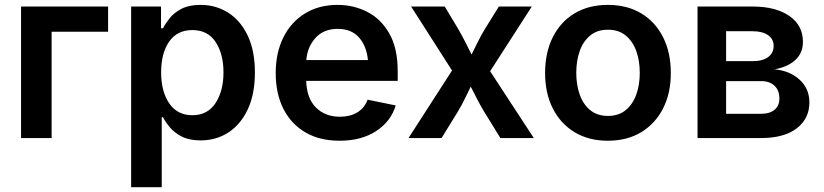

<svg xmlns="http://www.w3.org/2000/svg" viewBox="-20 -573 3421 797"><path d="M428.7 -545.9V-441.4H194.3V0H67.4V-545.9Z M524.4 204.1V-545.9H648.4V-455.6H656.7Q666 -474.6 684.1 -497.3Q702.1 -520 733.4 -536.4Q764.6 -552.7 813 -552.7Q876 -552.7 927 -520.5Q978 -488.3 1008.1 -425.5Q1038.1 -362.8 1038.1 -272Q1038.1 -182.1 1008.5 -119.1Q979 -56.2 928.2 -23.2Q877.4 9.8 812.5 9.8Q765.6 9.8 734.6 -6.1Q703.6 -22 685.1 -44.4Q666.5 -66.9 656.7 -86.4H651.4V204.1ZM778.3 -94.7Q841.8 -94.7 874.8 -145.3Q907.7 -195.8 907.7 -272.5Q907.7 -348.6 875.2 -398.4Q842.8 -448.2 778.3 -448.2Q715.3 -448.2 682.1 -400.1Q648.9 -352.1 648.9 -272.5Q648.9 -192.9 682.6 -143.8Q716.3 -94.7 778.3 -94.7Z M1389.6 11.2Q1307.1 11.2 1247.8 -23.4Q1188.5 -58.1 1156.5 -121.1Q1124.5 -184.1 1124.5 -269.5Q1124.5 -353.5 1156 -417.2Q1187.5 -481 1245.4 -516.8Q1303.2 -552.7 1381.3 -552.7Q1447.8 -552.7 1504.6 -523.7Q1561.5 -494.6 1596.2 -433.8Q1630.9 -373 1630.9 -277.3V-237.3H1251Q1253.4 -164.6 1291.7 -126.5Q1330.1 -88.4 1391.1 -88.4Q1433.1 -88.4 1463.1 -106.4Q1493.2 -124.5 1505.9 -159.2L1622.6 -135.3Q1603 -69.3 1541.7 -29.1Q1480.5 11.2 1389.6 11.2ZM1251.5 -323.7H1507.3Q1501.5 -382.3 1470 -417.7Q1438.5 -453.1 1381.8 -453.1Q1323.7 -453.1 1289.8 -415.8Q1255.9 -378.4 1251.5 -323.7Z M1675.8 0 1856.4 -280.3 1686.5 -545.9H1826.2L1881.8 -453.1Q1897.9 -425.3 1911.4 -398.7Q1924.8 -372.1 1937.5 -346.7Q1950.2 -372.1 1963.4 -398.9Q1976.6 -425.8 1993.2 -453.1L2050.8 -545.9H2187.5L2014.6 -277.3L2195.8 0H2057.1L1989.7 -109.4Q1973.6 -136.2 1960.2 -162.4Q1946.8 -188.5 1934.1 -213.4Q1921.9 -188.5 1909.2 -162.4Q1896.5 -136.2 1880.4 -109.4L1813 0Z M2503.4 11.2Q2423.8 11.2 2365.2 -24.2Q2306.6 -59.6 2274.7 -122.8Q2242.7 -186 2242.7 -270Q2242.7 -355 2274.7 -418.7Q2306.6 -482.4 2365.2 -517.6Q2423.8 -552.7 2503.4 -552.7Q2583 -552.7 2641.6 -517.6Q2700.2 -482.4 2732.4 -418.7Q2764.6 -355 2764.6 -270Q2764.6 -186 2732.4 -122.8Q2700.2 -59.6 2641.6 -24.2Q2583 11.2 2503.4 11.2ZM2503.4 -91.8Q2547.9 -91.8 2577.1 -115.7Q2606.4 -139.6 2621.1 -180.2Q2635.7 -220.7 2635.7 -270.5Q2635.7 -320.8 2621.1 -361.3Q2606.4 -401.9 2577.1 -425.8Q2547.9 -449.7 2503.4 -449.7Q2459.5 -449.7 2430.2 -425.8Q2400.9 -401.9 2386.5 -361.3Q2372.1 -320.8 2372.1 -270.5Q2372.1 -220.7 2386.5 -180.2Q2400.9 -139.6 2430.2 -115.7Q2459.5 -91.8 2503.4 -91.8Z M2875.5 0V-545.9H3104Q3200.2 -545.9 3256.6 -506.8Q3313 -467.8 3313 -398.9Q3313 -353.5 3282 -324.5Q3251 -295.4 3195.3 -285.2Q3258.8 -279.3 3299.3 -242.2Q3339.8 -205.1 3339.8 -147.9Q3339.8 -80.6 3287.4 -40.3Q3234.9 0 3139.6 0ZM2994.1 -100.6H3139.6Q3175.3 -100.6 3195.3 -117.4Q3215.3 -134.3 3215.3 -163.6Q3215.3 -197.8 3195.1 -217Q3174.8 -236.3 3139.6 -236.3H2994.1ZM2994.1 -319.3H3106.4Q3146 -319.3 3168.7 -336.2Q3191.4 -353 3191.4 -382.3Q3191.4 -411.1 3168 -427.2Q3144.5 -443.4 3104 -443.4H2994.1Z"/></svg>

Font: Inter-SemiBold
Style: Regular
Weight: 600
Designer: Rasmus Andersson
Foundry: rsms
Version: Version 4.000;git-a52131595